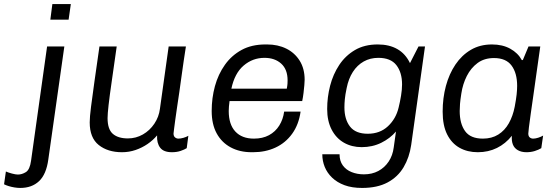

<svg xmlns="http://www.w3.org/2000/svg" viewBox="-109 -740 2754 946"><path d="M-9 186Q-23 186 -38 183.5Q-53 181 -66 177Q-79 173 -89 168L-80 105Q-69 110 -50.5 115Q-32 120 -21 120Q-1 120 18.5 108Q38 96 44 52L123 -511H208L129 46Q119 119 83.5 152.5Q48 186 -9 186ZM139 -643 149 -720H240L229 -643Z M492 10Q422 10 377.5 -25.5Q333 -61 333 -137Q333 -163 339.5 -214Q346 -265 356.5 -339.5Q367 -414 381 -511H466Q452 -411 441.5 -339Q431 -267 426 -222.5Q421 -178 421 -158Q421 -103 447 -80.5Q473 -58 521 -58Q561 -58 595 -77.5Q629 -97 651.5 -130.5Q674 -164 679 -204L722 -511H807Q802 -480 796.5 -442.5Q791 -405 785.5 -365Q780 -325 774.5 -286Q769 -247 763.5 -212Q758 -177 754.5 -149Q751 -121 748.5 -103.5Q746 -86 746 -82Q746 -69 753.5 -63Q761 -57 770 -57Q781 -57 795 -61Q809 -65 819 -71L811 -10Q800 -3 781 3.5Q762 10 738 10Q697 10 680 -12.5Q663 -35 665 -73Q645 -49 618 -30.5Q591 -12 559 -1Q527 10 492 10Z M1131 10Q1072 10 1027.5 -14Q983 -38 958.5 -83Q934 -128 934 -193Q934 -257 950 -315.5Q966 -374 999 -420.5Q1032 -467 1081.5 -494Q1131 -521 1199 -521H1207Q1260 -521 1301.5 -500.5Q1343 -480 1367.5 -441Q1392 -402 1392 -347Q1392 -338 1390.5 -320.5Q1389 -303 1386.5 -282Q1384 -261 1380 -242H1022Q1020 -228 1019 -215Q1018 -202 1018 -193Q1018 -127 1050.5 -92Q1083 -57 1142 -57Q1185 -57 1216.5 -74Q1248 -91 1267 -121.5Q1286 -152 1291 -190H1372Q1363 -126 1330.5 -81Q1298 -36 1248.5 -13Q1199 10 1138 10ZM1031 -303H1304Q1307 -319 1307.5 -328Q1308 -337 1308 -344Q1308 -398 1276.5 -426.5Q1245 -455 1194 -455Q1136 -455 1091.5 -417Q1047 -379 1031 -303Z M1675 186Q1625 186 1588.5 172.5Q1552 159 1527.5 135.5Q1503 112 1491 82.5Q1479 53 1479 20H1564Q1564 53 1580 75Q1596 97 1623.5 108Q1651 119 1684 119Q1724 119 1755 102.5Q1786 86 1806 56Q1826 26 1831 -14L1842 -92Q1813 -58 1769.5 -36.5Q1726 -15 1673 -15Q1624 -15 1585.5 -37Q1547 -59 1525 -101.5Q1503 -144 1503 -203Q1503 -261 1517.5 -317.5Q1532 -374 1562.5 -420Q1593 -466 1640 -493.5Q1687 -521 1752 -521Q1809 -521 1849 -498Q1889 -475 1911 -429L1953 -511H1985L1917 -26Q1908 36 1879.5 84Q1851 132 1800.5 159Q1750 186 1675 186ZM1703 -81Q1763 -81 1802.5 -118Q1842 -155 1855 -210Q1862 -238 1867 -268.5Q1872 -299 1872 -324Q1872 -383 1844 -419Q1816 -455 1755 -455Q1715 -455 1683 -437Q1651 -419 1629.5 -385.5Q1608 -352 1599 -306Q1592 -273 1590 -251Q1588 -229 1588 -211Q1588 -152 1615.5 -116.5Q1643 -81 1703 -81Z M2245 10Q2194 10 2155 -12Q2116 -34 2094 -78Q2072 -122 2072 -190Q2072 -257 2088 -316.5Q2104 -376 2135 -422Q2166 -468 2211 -494.5Q2256 -521 2315 -521Q2367 -521 2405 -500Q2443 -479 2462 -444H2467L2495 -511H2553Q2544 -448 2535.5 -387.5Q2527 -327 2519.5 -274Q2512 -221 2506 -179.5Q2500 -138 2497 -112.5Q2494 -87 2494 -82Q2494 -69 2501 -63Q2508 -57 2518 -57Q2529 -57 2543 -61.5Q2557 -66 2567 -72L2558 -10Q2545 -2 2526 4Q2507 10 2485 10Q2460 10 2442.5 0Q2425 -10 2418 -28Q2411 -46 2413 -71Q2382 -32 2339.5 -11Q2297 10 2245 10ZM2270 -57Q2314 -57 2346 -77Q2378 -97 2398 -132.5Q2418 -168 2427 -214Q2434 -251 2436.5 -274.5Q2439 -298 2439 -317Q2439 -380 2411.5 -417Q2384 -454 2325 -454Q2277 -454 2244 -429.5Q2211 -405 2191 -365.5Q2171 -326 2164 -279Q2159 -247 2157.5 -228Q2156 -209 2156 -193Q2156 -131 2182.5 -94Q2209 -57 2270 -57Z"/></svg>

Font: Chivo Medium Light
Style: Italic
Weight: 300
Italic angle: -8.05°
Version: Version 2.002